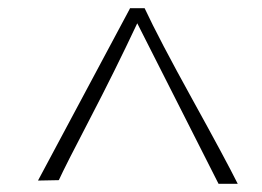

<svg xmlns="http://www.w3.org/2000/svg" viewBox="-20 -731 642 470"><path d="M124 -290 73 -289 298 -710V-711H334Q369 -636 450.5 -488.5Q532 -341 562 -281H515L316 -674Q261 -557 200 -440Q139 -323 124 -290Z"/></svg>

Font: Afta sans
Style: Italic
Weight: 400
Italic angle: -12°
Designer: par.qink
Foundry: Oriol Esparraguera Font
Version: Version 1.000